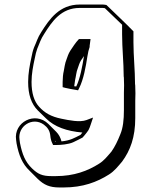

<svg xmlns="http://www.w3.org/2000/svg" viewBox="-20 -582 666 846"><path d="M568 -396V-444C529 -484 489 -521 449 -560C444 -561 438 -562 433 -562H331C242 -562 198 -498 162 -441C145 -415 142 -399 130 -373C125 -360 121 -344 118 -327C111 -295 104 -258 104 -221C104 -165 118 -124 147 -95L183 -60C220 -23 274 -4 343 2C340 5 338 9 335 12C308 26 290 37 251 41C247 25 239 10 228 -1L193 -36C135 -93 39 -44 51 35L53 50C63 102 78 140 111 171L146 206C174 233 199 244 242 244H261C345 244 408 220 460 187C484 172 500 151 518 130C554 81 576 23 576 -62V-138C577 -162 577 -182 576 -198C576 -203 576 -207 575 -212C575 -271 568 -336 568 -396ZM226 42H223C222 41 222 39 222 38ZM350 -335C343 -290 333 -236 316 -201L307 -202C308 -212 310 -224 311 -230C314 -241 317 -269 322 -279C327 -293 330 -305 337 -316C341 -321 345 -328 350 -335ZM267 -195C282 -191 298 -189 314 -186L324 -184L329 -194C348 -232 358 -287 365 -333C368 -352 371 -364 375 -375V-380L379 -410H328C313 -395 299 -372 290 -359C281 -345 277 -331 273 -320C266 -304 263 -278 261 -269C258 -258 256 -236 256 -221V-198ZM526 -233C527 -217 527 -197 526 -173V-97C526 -54 522 -18 510 10C499 38 486 65 471 86C452 108 438 126 417 139C367 171 306 194 226 194H207C166 194 147 185 121 160C91 131 78 98 68 48L66 33C57 -26 123 -69 173 -33C189 -21 198 -8 201 11L203 26C206 41 209 47 214 57H226C249 57 282 54 302 45C317 38 331 31 344 24C351 17 357 8 363 1L370 -9C374 -17 377 -24 380 -34L390 -64L361 -53C332 -42 284 -52 250 -59C206 -68 177 -84 152 -112C130 -136 119 -172 119 -221C119 -256 126 -292 133 -324C136 -341 140 -356 144 -367C156 -395 159 -409 175 -433C209 -487 249 -547 331 -547H433C436 -547 440 -546 442 -546L518 -473V-431C518 -370 525 -305 525 -247V-246C526 -242 526 -238 526 -233Z"/></svg>

Font: Blanket
Style: Poster
Weight: 900
Foundry: Cannot Into Space Fonts
Version: Version 0.9